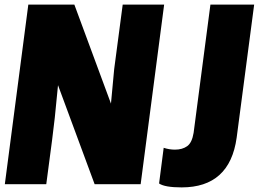

<svg xmlns="http://www.w3.org/2000/svg" viewBox="-20 -800 1124 834"><path d="M769 14Q696 14 671 -3L691 -158Q715 -150 740 -150Q772 -150 793 -165Q814 -180 821 -223L894 -780H1084L1008 -202Q978 14 769 14ZM591 0H391L232 -430L218 -289Q213 -238 181 0H1L103 -780H303L462 -350L476 -500L513 -780H693Z"/></svg>

Font: Tanohe Sans ExtraBold
Style: Italic
Weight: 800
Designer: Village Type and Design LLC & Cristiano Sobral
Foundry: Cooper Hewitt Smithsonian Design Museum
Version: Version 1.00;September 29, 2021;FontCreator 13.0.0.2655 64-b